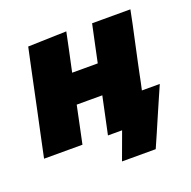

<svg xmlns="http://www.w3.org/2000/svg" viewBox="-123 -620 862 867"><g transform="rotate(-20 308.5 -187.0)"><path d="M-7 0Q4 -52.5 14.5 -102Q25 -151.5 38.5 -214.5L49 -264.5Q60 -317 68.5 -357.2Q77 -397.5 84.2 -431.5Q91.5 -465.5 99 -500.5L284 -506Q275 -462 266 -419.5Q257 -377 245 -321.5H368Q379.5 -376 388.2 -417.2Q397 -458.5 406 -500.5H590Q583 -465.5 576 -431.5Q568.5 -397.5 560 -357.5Q551.5 -317 540 -264.5L529.5 -214.5Q525.5 -194 521.5 -175Q517.5 -156 513.5 -138.5H599.5Q584.5 -104.5 569 -69Q553.5 -33.5 539 0Q525 32.5 510.5 66Q495.5 99.5 481.5 132H319.5L368 0H300Q309.5 -44.5 318.5 -86.8Q327.5 -129 338 -179H215Q204.5 -129 195.8 -87Q187 -45 177.5 0Z"/></g></svg>

Font: Heraclito ExtraBold
Style: Italic
Weight: 800
Italic angle: -12°
Designer: Kostas Bartsokas (font) & Cristiano Sobral (main changes)
Foundry: Kostas Bartsokas (font) & Cristiano Sobral (main changes)
Version: Version 1.00;July 8, 2020;FontCreator 13.0.0.2655 64-bit